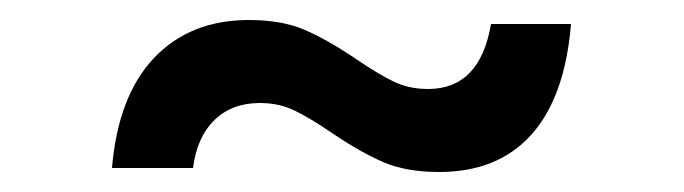

<svg xmlns="http://www.w3.org/2000/svg" viewBox="-20 -382 684 192"><path d="M312 -249Q290 -264 274.5 -271.5Q259 -279 240 -279Q212 -279 194.5 -262Q177 -245 173 -214H92Q98 -286 134 -324Q170 -362 229 -362Q262 -362 285 -352Q308 -342 336 -323Q358 -308 373.5 -300.5Q389 -293 408 -293Q460 -293 471 -358H551Q545 -285 511.5 -247.5Q478 -210 419 -210Q386 -210 363 -220Q340 -230 312 -249Z"/></svg>

Font: Eudoxus Sans Medium
Style: Regular
Weight: 500
Designer: Stijn de Vries
Foundry: tokotype
Version: Version 2.005